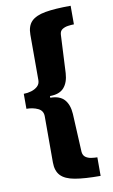

<svg xmlns="http://www.w3.org/2000/svg" viewBox="-98 -787 585 997"><g transform="rotate(-10 194.5 -288.5)"><path d="M349 160Q265 160 214 151Q163 142 140 117.5Q117 93 117 48V-195Q117 -225 90.5 -237.5Q64 -250 30 -250V-329Q50 -329 70 -335Q90 -341 103.5 -353.5Q117 -366 117 -386V-625Q117 -671 140.5 -695Q164 -719 215 -728Q266 -737 349 -737V-639Q335 -639 317.5 -636.5Q300 -634 287 -625.5Q274 -617 273 -598L263 -397Q260 -348 236 -321Q212 -294 162 -294V-285Q212 -285 236 -258Q260 -231 263 -182L273 20Q275 39 287.5 48Q300 57 317.5 59.5Q335 62 349 62Z"/></g></svg>

Font: Archivo ExtraCondensed Black
Style: Regular
Weight: 900
Width: 2
Designer: Hector Gatti
Foundry: Omnibus-Type
Version: Version 2.001; ttfautohint (v1.8.3)